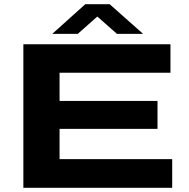

<svg xmlns="http://www.w3.org/2000/svg" viewBox="-20 -899 905 919"><path d="M230 -736.8 388.2 -878.9H504.9L665 -736.8H540L445.8 -819.8L352.1 -736.8ZM91.8 0V-687H795.9V-550.8H265.1V-416H733.9V-282.2H265.1V-137.2H804.2V0Z"/></svg>

Font: Archivo Expanded
Style: Bold
Weight: 700
Width: 7
Designer: Hector Gatti
Foundry: Omnibus-Type
Version: Version 2.001